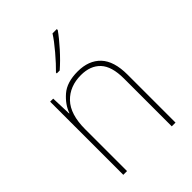

<svg xmlns="http://www.w3.org/2000/svg" viewBox="-220 -873 980 980"><g transform="rotate(-45 270.0 -383.0)"><path d="M292 -538Q214 -538 171 -500.5Q128 -463 112 -417H110L106 -528H84V0H111V-302Q111 -410 160.5 -461.5Q210 -513 291 -513Q359 -513 396.5 -473Q434 -433 434 -345V0H461V-346Q461 -444 416.5 -491Q372 -538 292 -538ZM370 -766H339Q319 -734 280 -688Q241 -642 210 -612V-606H231Q269 -639 307.5 -682Q346 -725 370 -759Z"/></g></svg>

Font: Noto Sans Display Thin
Style: Regular
Weight: 250
Designer: Monotype Design Team
Foundry: Monotype Imaging Inc.
Version: Version 1.900